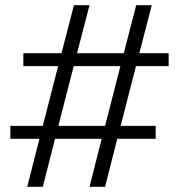

<svg xmlns="http://www.w3.org/2000/svg" viewBox="-20 -720 690 740"><path d="M85 0 132 -185H20V-235H145L204 -465H70V-515H217L265 -700H325L277 -515H457L505 -700H565L517 -515H630V-465H504L445 -235H580V-185H432L385 0H325L372 -185H192L145 0ZM205 -235H385L444 -465H264Z"/></svg>

Font: Yeseva One
Style: Regular
Weight: 400
Designer: Jovanny Lemonad
Foundry: Jovanny Lemonad
Version: Version 2.000